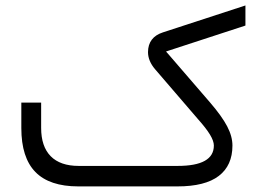

<svg xmlns="http://www.w3.org/2000/svg" viewBox="-20 -666 946 686"><path d="M613.8 0H259.8Q156.7 0 106.4 -51.5Q56.2 -103 56.2 -208.5V-299.3H127V-209Q127 -142.6 161.1 -107.9Q195.3 -73.2 261.2 -73.2H614.7Q744.1 -73.2 744.1 -146Q744.1 -162.1 730.2 -185.1Q716.3 -208 687.5 -240.2L534.2 -418.5Q508.8 -448.2 508.8 -480Q509.3 -533.2 562 -550.3L856.9 -646.5V-574.7L583.5 -485.4L573.2 -481.9L580.6 -473.6L731 -299.3Q772.9 -250.5 791.7 -214.6Q810.5 -178.7 810.5 -146Q810.5 -74.7 761.7 -37.4Q712.9 0 613.8 0Z"/></svg>

Font: Shabnam Light WOL
Style: Light-WOL
Weight: 300
Foundry: DejaVu fonts team - Redesigned by Saber Rastikerdar - Based on Vazir font
Version: Version 5.0.0